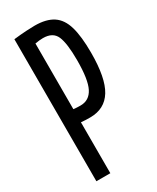

<svg xmlns="http://www.w3.org/2000/svg" viewBox="-184 -766 675 823"><g transform="rotate(-30 153.0 -355.0)"><path d="M36 0V-703Q72 -707 98 -708.5Q124 -710 140 -710Q197 -710 230.5 -688Q264 -666 278 -617.5Q292 -569 292 -489Q292 -364 257 -307Q222 -250 150 -250Q136 -250 126.5 -250.5Q117 -251 105 -252V0ZM105 -642V-317Q113 -316 121.5 -315.5Q130 -315 140 -315Q183 -315 203.5 -355Q224 -395 224 -491Q224 -574 208.5 -610Q193 -646 144 -646Q136 -646 126 -645Q116 -644 105 -642Z"/></g></svg>

Font: Georama ExtraCondensed
Style: Regular
Weight: 400
Width: 2
Designer: Jean-Baptiste Levee
Foundry: Production Type
Version: Version 1.000